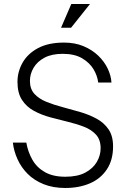

<svg xmlns="http://www.w3.org/2000/svg" viewBox="-20 -924 636 956"><path d="M305 12Q244 12 197 -7Q150 -26 118 -58Q86 -90 67.5 -130.5Q49 -171 44 -214H111Q119 -168 141 -129Q163 -90 203.5 -67Q244 -44 305 -44Q366 -44 404.5 -64.5Q443 -85 462 -117.5Q481 -150 481 -186Q481 -228 458.5 -253Q436 -278 399 -292.5Q362 -307 318 -317.5Q274 -328 230 -340Q186 -352 149 -372Q112 -392 89.5 -426.5Q67 -461 67 -516Q67 -567 92.5 -612Q118 -657 169.5 -684.5Q221 -712 299 -712Q353 -712 396 -694Q439 -676 469.5 -646.5Q500 -617 516.5 -582Q533 -547 535 -513H469Q465 -547 445.5 -579.5Q426 -612 388.5 -634Q351 -656 292 -656Q238 -656 202 -637Q166 -618 147.5 -587Q129 -556 129 -521Q129 -481 151.5 -456.5Q174 -432 211 -417Q248 -402 292 -390.5Q336 -379 380 -366Q424 -353 461 -333Q498 -313 520.5 -280Q543 -247 543 -195Q543 -127 512 -80.5Q481 -34 427.5 -11Q374 12 305 12ZM334 -786H284L335 -904H428Z"/></svg>

Font: Inclusive Sans Light
Style: Regular
Weight: 300
Designer: Olivia King
Foundry: Olivia King
Version: Version 2.004